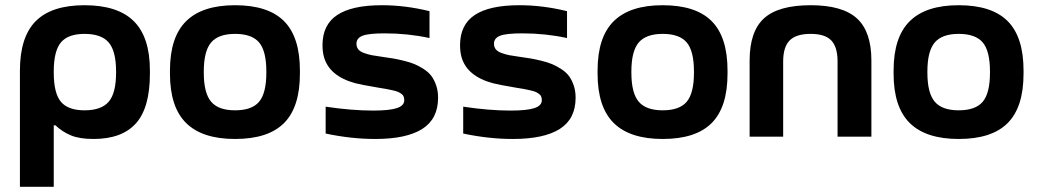

<svg xmlns="http://www.w3.org/2000/svg" viewBox="-20 -529 4019 743"><path d="M560.1 -244.1Q560.1 -111.8 505.9 -51.5Q451.7 8.8 341.8 8.8Q287.1 8.8 253.7 -5.4Q220.2 -19.5 194.8 -43.9H188V193.8H57.1V-255.9Q57.1 -385.7 118.4 -447.3Q179.7 -508.8 307.1 -508.8Q435.5 -508.8 497.8 -447Q560.1 -385.3 560.1 -255.9ZM188 -248Q188 -168.5 215.6 -135.3Q243.2 -102.1 307.1 -102.1Q372.1 -102.1 400.6 -135.3Q429.2 -168.5 429.2 -248V-252Q429.2 -331.5 400.6 -364.7Q372.1 -397.9 307.1 -397.9Q243.2 -397.9 215.6 -364.7Q188 -331.5 188 -252Z M637.7 -255.9Q637.7 -385.3 700.2 -447Q762.7 -508.8 889.6 -508.8Q1017.6 -508.8 1079.1 -447.3Q1140.6 -385.7 1140.6 -255.9V-244.1Q1140.6 -114.3 1079.1 -52.7Q1017.6 8.8 889.6 8.8Q762.7 8.8 700.2 -53Q637.7 -114.7 637.7 -244.1ZM768.6 -248Q768.6 -168.9 796.9 -135.5Q825.2 -102.1 889.6 -102.1Q954.6 -102.1 982.7 -135.3Q1010.7 -168.5 1010.7 -248V-252Q1010.7 -331.5 982.7 -364.7Q954.6 -397.9 889.6 -397.9Q825.2 -397.9 796.9 -364.5Q768.6 -331.1 768.6 -252Z M1443.4 -189.9Q1374 -201.7 1355 -207Q1255.4 -233.9 1233.9 -307.6Q1228 -328.6 1228 -354Q1228 -433.1 1284.9 -470.9Q1341.8 -508.8 1458 -508.8Q1547.9 -508.8 1642.1 -485.8V-381.8Q1558.6 -399.9 1469.2 -399.9Q1406.2 -399.9 1382.8 -390.6Q1359.4 -381.3 1359.4 -359.9Q1359.4 -347.2 1366.2 -338.4Q1373 -329.6 1388.4 -324Q1403.8 -318.4 1418.7 -315.4Q1433.6 -312.5 1459 -309.1Q1484.9 -305.7 1501.7 -302.7Q1518.6 -299.8 1543.5 -293.7Q1568.4 -287.6 1585 -280.5Q1601.6 -273.4 1620.1 -261.5Q1638.7 -249.5 1649.7 -234.6Q1660.6 -219.7 1668 -198.2Q1675.3 -176.8 1675.3 -150.9Q1675.3 -68.8 1614 -30Q1552.7 8.8 1432.1 8.8Q1339.4 8.8 1240.2 -12.2V-116.2Q1340.8 -101.1 1424.3 -101.1Q1486.8 -101.1 1515.6 -110.6Q1544.4 -120.1 1544.4 -141.1Q1544.4 -148.9 1542.2 -155Q1540 -161.1 1533.4 -165.8Q1526.9 -170.4 1520.5 -173.3Q1514.2 -176.3 1500 -179.4Q1485.8 -182.6 1475.3 -184.6Q1464.8 -186.5 1443.4 -189.9Z M1975.6 -189.9Q1906.2 -201.7 1887.2 -207Q1787.6 -233.9 1766.1 -307.6Q1760.3 -328.6 1760.3 -354Q1760.3 -433.1 1817.1 -470.9Q1874 -508.8 1990.2 -508.8Q2080.1 -508.8 2174.3 -485.8V-381.8Q2090.8 -399.9 2001.5 -399.9Q1938.5 -399.9 1915 -390.6Q1891.6 -381.3 1891.6 -359.9Q1891.6 -347.2 1898.4 -338.4Q1905.3 -329.6 1920.7 -324Q1936 -318.4 1950.9 -315.4Q1965.8 -312.5 1991.2 -309.1Q2017.1 -305.7 2033.9 -302.7Q2050.8 -299.8 2075.7 -293.7Q2100.6 -287.6 2117.2 -280.5Q2133.8 -273.4 2152.3 -261.5Q2170.9 -249.5 2181.9 -234.6Q2192.9 -219.7 2200.2 -198.2Q2207.5 -176.8 2207.5 -150.9Q2207.5 -68.8 2146.2 -30Q2085 8.8 1964.4 8.8Q1871.6 8.8 1772.5 -12.2V-116.2Q1873 -101.1 1956.5 -101.1Q2019 -101.1 2047.9 -110.6Q2076.7 -120.1 2076.7 -141.1Q2076.7 -148.9 2074.5 -155Q2072.3 -161.1 2065.7 -165.8Q2059.1 -170.4 2052.7 -173.3Q2046.4 -176.3 2032.2 -179.4Q2018.1 -182.6 2007.6 -184.6Q1997.1 -186.5 1975.6 -189.9Z M2292.5 -255.9Q2292.5 -385.3 2355 -447Q2417.5 -508.8 2544.4 -508.8Q2672.4 -508.8 2733.9 -447.3Q2795.4 -385.7 2795.4 -255.9V-244.1Q2795.4 -114.3 2733.9 -52.7Q2672.4 8.8 2544.4 8.8Q2417.5 8.8 2355 -53Q2292.5 -114.7 2292.5 -244.1ZM2423.3 -248Q2423.3 -168.9 2451.7 -135.5Q2480 -102.1 2544.4 -102.1Q2609.4 -102.1 2637.5 -135.3Q2665.5 -168.5 2665.5 -248V-252Q2665.5 -331.5 2637.5 -364.7Q2609.4 -397.9 2544.4 -397.9Q2480 -397.9 2451.7 -364.5Q2423.3 -331.1 2423.3 -252Z M2880.9 -294.9Q2880.9 -407.2 2936.5 -458Q2992.2 -508.8 3117.2 -508.8Q3240.2 -508.8 3296.1 -457.8Q3352.1 -406.7 3352.1 -294.9V0H3221.2V-291Q3221.2 -347.2 3196.8 -372.6Q3172.4 -397.9 3117.2 -397.9Q3061 -397.9 3035.9 -372.6Q3010.7 -347.2 3010.7 -291V0H2880.9Z M3438 -255.9Q3438 -385.3 3500.5 -447Q3563 -508.8 3689.9 -508.8Q3817.9 -508.8 3879.4 -447.3Q3940.9 -385.7 3940.9 -255.9V-244.1Q3940.9 -114.3 3879.4 -52.7Q3817.9 8.8 3689.9 8.8Q3563 8.8 3500.5 -53Q3438 -114.7 3438 -244.1ZM3568.8 -248Q3568.8 -168.9 3597.2 -135.5Q3625.5 -102.1 3689.9 -102.1Q3754.9 -102.1 3783 -135.3Q3811 -168.5 3811 -248V-252Q3811 -331.5 3783 -364.7Q3754.9 -397.9 3689.9 -397.9Q3625.5 -397.9 3597.2 -364.5Q3568.8 -331.1 3568.8 -252Z"/></svg>

Font: LT Wave Text Bold
Style: Regular
Weight: 700
Designer: Daniel Lyons
Version: Version 2.5 (Glyphs App)